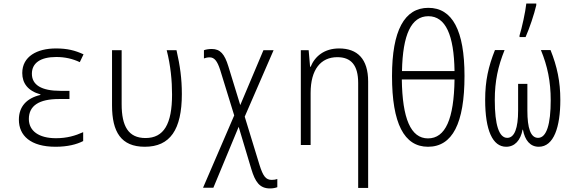

<svg xmlns="http://www.w3.org/2000/svg" viewBox="-20 -814 3220 1078"><path d="M292 10C359 10 410 -3 447 -22V-72C403 -52 356 -38 294 -38C198 -38 142 -79 142 -146C142 -221 200 -258 311 -258H370V-304H319C213 -304 159 -337 159 -400C159 -460 207 -494 296 -494C345 -494 388 -484 428 -465L449 -509C401 -531 358 -542 294 -542C188 -542 105 -497 105 -404C105 -347 136 -304 207 -284V-281C130 -263 86 -216 86 -142C86 -53 151 10 292 10Z M793 10C935 10 1001 -86 1001 -286C1001 -373 991 -444 971 -532H916C938 -446 946 -361 946 -283C946 -118 900 -39 797 -39C701 -39 663 -105 663 -229V-532H609V-222C609 -73 660 10 793 10Z M1496 244C1513 244 1526 241 1537 237V191C1529 194 1518 196 1506 196C1473 196 1457 176 1437 112L1354 -159L1516 -532H1459L1329 -224L1262 -442C1241 -510 1217 -539 1169 -539C1151 -539 1135 -536 1125 -532V-486C1134 -489 1144 -492 1157 -492C1184 -492 1200 -471 1216 -422L1295 -166L1120 240H1178L1320 -102L1391 135C1413 208 1438 244 1496 244Z M1669 0H1724V-292C1724 -424 1781 -493 1874 -493C1951 -493 1991 -448 1991 -348V241H2047V-356C2047 -484 1986 -542 1884 -542C1801 -542 1748 -498 1724 -439H1721L1713 -532H1669Z M2383 10C2520 10 2588 -121 2588 -388C2588 -643 2520 -770 2385 -770C2251 -770 2181 -643 2181 -387C2181 -121 2249 10 2383 10ZM2532 -415H2237C2241 -620 2289 -723 2385 -723C2482 -723 2529 -617 2532 -415ZM2383 -37C2286 -37 2239 -149 2236 -368H2532C2529 -146 2481 -37 2383 -37Z M2897 -615V-606H2931C2953 -656 2979 -733 2991 -785V-794H2935C2930 -747 2910 -656 2897 -615ZM2822 10C2870 10 2903 -26 2914 -86H2916C2927 -26 2957 10 3005 10C3090 10 3126 -102 3126 -253C3126 -356 3108 -441 3071 -533H3017C3054 -443 3072 -357 3072 -251C3072 -117 3049 -40 3001 -40C2959 -40 2941 -95 2941 -193V-343H2889V-193C2889 -95 2869 -40 2828 -40C2782 -40 2758 -112 2758 -252C2758 -359 2776 -441 2813 -533H2759C2722 -440 2704 -361 2704 -253C2704 -82 2746 10 2822 10Z"/></svg>

Font: Noto Sans Mono Condensed Light
Style: Regular
Weight: 300
Width: 3
Designer: Monotype Design Team
Foundry: Monotype Imaging Inc.
Version: Version 2.014